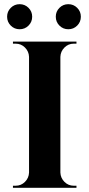

<svg xmlns="http://www.w3.org/2000/svg" viewBox="-20 -899 427 919"><path d="M269 -700V0H119V-700ZM122 -73V0H42V-10Q42 -10 48.5 -10Q55 -10 55 -10Q81 -10 99.5 -28.5Q118 -47 119 -73ZM122 -627H119Q118 -653 99.5 -671.5Q81 -690 55 -690Q55 -690 48.5 -690Q42 -690 42 -690V-700H122ZM266 -73H269Q270 -47 288.5 -28.5Q307 -10 333 -10Q333 -10 339 -10Q345 -10 346 -10V0H266ZM266 -627V-700H346V-690Q345 -690 339 -690Q333 -690 333 -690Q307 -690 288.5 -671.5Q270 -653 269 -627ZM74 -759Q49 -759 31.5 -776.5Q14 -794 14 -819Q14 -844 31.5 -861.5Q49 -879 74 -879Q99 -879 116.5 -861.5Q134 -844 134 -819Q134 -794 116.5 -776.5Q99 -759 74 -759ZM307 -759Q282 -759 264.5 -776.5Q247 -794 247 -819Q247 -844 264.5 -861.5Q282 -879 307 -879Q332 -879 349.5 -861.5Q367 -844 367 -819Q367 -794 349.5 -776.5Q332 -759 307 -759Z"/></svg>

Font: Cinzel
Style: Bold
Weight: 700
Designer: Natanael Gama
Version: Version 2.000